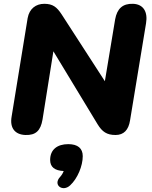

<svg xmlns="http://www.w3.org/2000/svg" viewBox="-20 -699 796 1007"><path d="M113 9C168 11 193 -14 203 -72L260 -430L492 -47C516 -8 540 9 586 9C629 9 654 -17 662 -67L746 -577C756 -637 732 -677 678 -679C623 -681 594 -653 584 -598L530 -273L303 -624C278 -662 257 -679 212 -679C169 -679 134 -654 125 -604L41 -88C30 -26 60 7 113 9ZM348 273C387 237 414 171 414 120C414 79 388 57 338 57C281 57 243 85 243 140C243 177 267 196 314 198C310 209 304 219 296 228C255 271 309 310 348 273Z"/></svg>

Font: SN Pro Heavy
Style: Italic
Weight: 800
Italic angle: -9°
Designer: Tobias Whetton
Foundry: Supernotes
Version: Version 1.001;Glyphs 3.2 (3249)